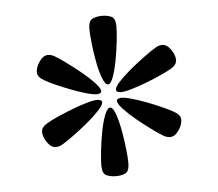

<svg xmlns="http://www.w3.org/2000/svg" viewBox="-41 -794 617 544"><g transform="rotate(-5 268.0 -522.0)"><path d="M268 -555Q260 -555 252.5 -574.5Q245 -594 240 -620.5Q235 -647 232 -674Q229 -701 229 -716Q229 -739 240.5 -744.5Q252 -750 268 -750Q284 -750 295 -744.5Q306 -739 306 -716Q306 -701 303 -674Q300 -647 295 -620.5Q290 -594 283 -574.5Q276 -555 268 -555ZM302 -530Q299 -530 294 -531.5Q289 -533 289 -538Q289 -546 303.5 -561.5Q318 -577 338 -593.5Q358 -610 378.5 -625Q399 -640 411 -647Q421 -653 430 -653Q444 -653 455 -637Q466 -621 466 -607Q466 -593 448 -583Q438 -577 418 -568Q398 -559 376 -550.5Q354 -542 333.5 -536Q313 -530 302 -530ZM234 -530Q223 -530 202.5 -536Q182 -542 160 -550.5Q138 -559 118 -568Q98 -577 88 -583Q70 -593 70 -607Q70 -621 81 -637Q92 -653 106 -653Q115 -653 125 -647Q137 -640 157.5 -625Q178 -610 198 -593.5Q218 -577 232.5 -561.5Q247 -546 247 -538Q247 -533 242 -531.5Q237 -530 234 -530ZM268 -489Q276 -489 283 -469.5Q290 -450 295 -423.5Q300 -397 303 -370Q306 -343 306 -328Q306 -305 295 -299.5Q284 -294 268 -294Q252 -294 240.5 -299.5Q229 -305 229 -328Q229 -343 232 -370Q235 -397 240 -423.5Q245 -450 252.5 -469.5Q260 -489 268 -489ZM302 -514Q313 -514 333.5 -508Q354 -502 376 -493.5Q398 -485 418 -476Q438 -467 448 -461Q466 -451 466 -437Q466 -423 455 -407Q444 -391 430 -391Q421 -391 411 -397Q399 -404 378.5 -419Q358 -434 338 -450.5Q318 -467 303.5 -482.5Q289 -498 289 -506Q289 -511 294 -512.5Q299 -514 302 -514ZM234 -514Q237 -514 242 -512.5Q247 -511 247 -506Q247 -498 232.5 -482.5Q218 -467 198 -450.5Q178 -434 157.5 -419Q137 -404 125 -397Q115 -391 106 -391Q92 -391 81 -407Q70 -423 70 -437Q70 -451 88 -461Q98 -467 118 -476Q138 -485 160 -493.5Q182 -502 202.5 -508Q223 -514 234 -514Z"/></g></svg>

Font: Combo
Style: Regular
Weight: 400
Designer: Eduardo Rodriguez Tunni
Foundry: Eduardo Rodriguez Tunni
Version: Version 1.001